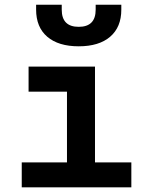

<svg xmlns="http://www.w3.org/2000/svg" viewBox="-20 -803 626 823"><path d="M73.2 0V-106.9H267.1V-410.2H102.5V-517.6H387.2V-106.9H543V0ZM317.4 -604.5Q230.5 -604.5 182.6 -645.5Q134.8 -686.5 134.8 -761.7V-782.7H244.6V-761.7Q244.6 -688 317.4 -688Q390.1 -688 390.1 -761.7V-782.7H500V-761.7Q500 -686.5 452.1 -645.5Q404.3 -604.5 317.4 -604.5Z"/></svg>

Font: Caskaydia Cove SemiBold
Style: Regular
Weight: 600
Monospace: yes
Designer: Aaron Bell
Foundry: Saja Typeworks
Version: Version 4.300; ttfautohint (v1.8.3)